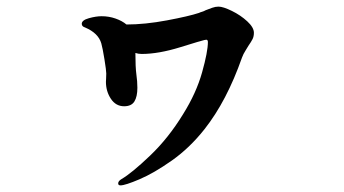

<svg xmlns="http://www.w3.org/2000/svg" viewBox="-20 -522 1040 580"><path d="M747 -423Q747 -412 743 -404Q739 -396 730 -383Q728 -379 721.5 -369Q715 -359 711 -348Q665 -217 598 -132Q553 -75 499 -37Q445 1 401.5 19.5Q358 38 344 38Q337 38 337 32Q337 25 347 19Q378 1 433.5 -52Q489 -105 533 -177Q573 -241 590.5 -303.5Q608 -366 608 -395Q608 -402 603 -402L597 -401Q591 -400 525 -379.5Q459 -359 408 -359Q398 -359 389 -362Q389 -319 392 -297Q395 -276 395 -257Q395 -230 386 -215.5Q377 -201 355 -201Q330 -201 315 -223.5Q300 -246 300 -275Q300 -279 300.5 -284Q301 -289 301 -300Q301 -309 295.5 -343Q290 -377 286 -391Q277 -422 237 -439Q227 -442 227 -450Q227 -461 248.5 -467Q270 -473 287 -473Q309 -473 329 -466Q349 -459 362 -448Q418 -448 484.5 -460.5Q551 -473 581 -483Q585 -485 590.5 -486.5Q596 -488 601 -491Q611 -495 621 -498.5Q631 -502 640 -502Q654 -502 680.5 -489Q707 -476 727 -457.5Q747 -439 747 -423Z"/></svg>

Font: Shippori Antique
Style: Regular
Weight: 400
Designer: FONTDASU
Foundry: FONTDASU / Google Inc. / but / Adobe
Version: Version 2.001